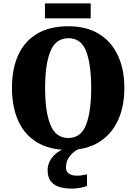

<svg xmlns="http://www.w3.org/2000/svg" viewBox="-20 -881 810 1141"><path d="M386 10Q273 10 198.5 -36Q124 -82 87.5 -165Q51 -248 51 -359Q51 -470 87.5 -552Q124 -634 199 -679.5Q274 -725 387 -725Q494 -725 568 -679.5Q642 -634 680.5 -551.5Q719 -469 719 -358Q719 -247 680.5 -164.5Q642 -82 567.5 -36Q493 10 386 10ZM386 -61Q461 -61 491.5 -139.5Q522 -218 522 -358Q522 -498 492 -576Q462 -654 387 -654Q311 -654 279.5 -576Q248 -498 248 -358Q248 -218 279.5 -139.5Q311 -61 386 -61ZM411 240Q336 240 299.5 213.5Q263 187 263 130Q263 99 278.5 72Q294 45 319.5 26Q345 7 373 0H460Q440 6 420 21.5Q400 37 386 60Q372 83 372 115Q372 140 390.5 151.5Q409 163 437 163Q450 163 465 161Q480 159 497 155V224Q482 231 454 235.5Q426 240 411 240ZM247 -772V-861H519V-772Z"/></svg>

Font: Noto Serif SemiCondensed Black
Style: Regular
Weight: 900
Width: 4
Designer: Monotype Design Team
Foundry: Monotype Imaging Inc.
Version: Version 2.014; ttfautohint (v1.8.4.7-5d5b)